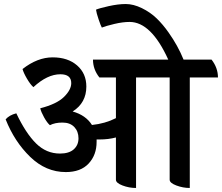

<svg xmlns="http://www.w3.org/2000/svg" viewBox="-20 -914 1103 954"><path d="M1063 -529H923V20Q889 20 856 7.5Q823 -5 823 -21V-529H656V20Q621 20 588.5 7.5Q556 -5 556 -21V-231Q519 -221 474 -221H460V-209Q460 -144 420.5 -101.5Q381 -59 307 -59Q208 -59 130 -134.5Q52 -210 8 -321Q26 -342 61 -351Q108 -252 159 -201.5Q210 -151 278 -151Q323 -151 346.5 -172Q370 -193 370 -227Q370 -261 349 -283Q328 -305 290.5 -305Q253 -305 228 -292Q214 -304 199 -331Q184 -358 180 -376Q262 -397 298 -432.5Q334 -468 334 -501Q334 -545 280 -545Q215 -545 146 -481Q131 -494 114 -523Q97 -552 92 -571Q166 -629 241.5 -629Q317 -629 363 -589Q409 -549 409 -484Q409 -403 341 -360Q406 -342 437 -293Q503 -300 556 -327V-529H474Q442 -569 442 -618H816Q731 -805 624 -805Q590 -805 548 -795Q506 -785 486 -777Q481 -785 470 -817.5Q459 -850 457 -866Q473 -873 520 -883.5Q567 -894 605 -894Q643 -894 685 -873.5Q727 -853 758.5 -822.5Q790 -792 818 -752Q864 -687 892 -618H1031Q1063 -577 1063 -529Z"/></svg>

Font: Karma SemiBold
Style: Regular
Weight: 600
Designer: Joana Correia
Foundry: Indian Type Foundry
Version: Version 1.202;PS 1.0;hotconv 1.0.78;makeotf.lib2.5.61930; tt